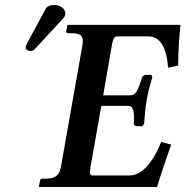

<svg xmlns="http://www.w3.org/2000/svg" viewBox="-20 -745 739 765"><path d="M137.2 0 134.8 -2 139.2 -23.9Q140.1 -32.7 147.9 -33.2H161.1Q189.9 -33.2 203.4 -43.2Q216.8 -53.2 222.2 -77.1L309.1 -568.8Q310.1 -575.7 310.1 -581.5Q310.1 -598.6 299.3 -605.7Q288.6 -612.8 264.2 -612.8H250Q242.2 -612.8 244.1 -621.1L248 -644L251 -646H699.2Q690.4 -570.8 689.9 -483.9L649.9 -475.1Q640.1 -600.1 570.8 -600.1H445.8Q432.6 -600.1 426.8 -570.8L391.1 -365.2H499Q515.1 -365.2 524.7 -381.6Q534.2 -397.9 545.9 -436Q545.9 -439 551 -442.9Q556.2 -446.8 563 -446.8H583L586.9 -437Q570.8 -383.8 564 -344.2Q557.1 -302.2 554.2 -251L546.9 -242.2H526.9Q520 -242.2 516.1 -245.6Q512.2 -249 513.2 -252Q514.2 -270.5 513.7 -280.3Q513.7 -322.8 492.2 -323.2H383.8L339.8 -75.2Q338.4 -65.9 338.4 -59.1Q338.4 -46.4 348.1 -45.9H495.1Q533.2 -45.9 566.2 -83Q599.1 -120.1 622.1 -179.2L662.1 -168.9Q627.9 -73.7 606 0ZM199.2 -725.1Q214.4 -725.1 227.3 -715.1Q240.2 -705.1 240.2 -691.9V-688Q238.3 -678.2 231 -670.9L118.2 -548.8Q112.3 -542 100.1 -542Q94.2 -542 88.1 -545.9Q82 -549.8 82 -555.2Q82 -561 85 -566.9L162.1 -710Q170.4 -725.1 199.2 -725.1Z"/></svg>

Font: Linux Libertine
Style: Semibold Italic
Weight: 600
Italic angle: -11.5°
Designer: Philipp H. Poll
Foundry: Philipp H. Poll
Version: Version 5.1.2 ; ttfautohint (v0.9)